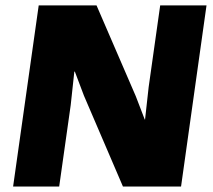

<svg xmlns="http://www.w3.org/2000/svg" viewBox="-20 -680 777 700"><path d="M732.9 -660.2 640.1 0H428.2L286.1 -331.1L252.9 -418.9H251L237.8 -296.9L195.8 0H27.8L121.1 -660.2H332L475.1 -329.1L507.8 -244.1H508.8L522 -362.8L564 -660.2Z"/></svg>

Font: Human Sans Black
Style: Italic
Weight: 800
Italic angle: -8°
Designer: Tim Radville
Foundry: Continuum
Version: Version 1.000;FEAKit 1.0